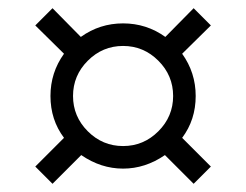

<svg xmlns="http://www.w3.org/2000/svg" viewBox="-20 -486 600 468"><path d="M424 -150 494 -80 452 -38 382 -108Q334 -75 280 -75Q226 -75 178 -108L108 -38L66 -80L136 -150Q103 -194 103 -252Q103 -309 136 -355L66 -424L108 -466L177 -396Q223 -429 280 -429Q337 -429 383 -396L452 -466L494 -424L424 -355Q457 -309 457 -252Q457 -194 424 -150ZM280 -130Q330 -130 366 -166Q402 -202 402 -252Q402 -302 366 -338Q330 -374 280 -374Q230 -374 194 -338Q158 -302 158 -252Q158 -202 194 -166Q230 -130 280 -130Z"/></svg>

Font: Cairo Light
Style: Regular
Weight: 300
Designer: Mohamed Gaber, Accademia di Belle Arti di Urbino and others
Foundry: Kief Type Foundry, Accademia di Belle Arti di Urbino and others
Version: Version 3.011